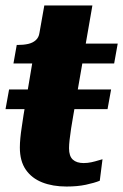

<svg xmlns="http://www.w3.org/2000/svg" viewBox="-20 -671 450 702"><path d="M386.2 -343.8 373.2 -272H0.2L13.2 -343.8ZM223.2 11Q172.6 11 134.2 -4.2Q95.8 -19.4 74.2 -50.8Q52.6 -82.2 52.6 -131.6Q52.6 -147 54.4 -166Q56.2 -185 59.5 -206.2Q62.8 -227.4 66 -250L106.6 -492L145.2 -511.6H410.4L397.4 -439H29.2L41.2 -506.6H44.4Q66 -506.6 82.9 -510.4Q99.8 -514.2 110.8 -524.1Q121.8 -534 124.2 -550.4L142 -651H317.8L247.6 -247Q243.4 -224 240 -201.3Q236.6 -178.6 234.5 -160.2Q232.4 -141.8 232.4 -129Q232.4 -100 246.3 -87.4Q260.2 -74.8 285.8 -74.8Q300.6 -74.8 314.6 -77.9Q328.6 -81 339.6 -84.5Q350.6 -88 354.8 -88.8L344.8 -10.2Q325.2 -2.2 294.2 4.4Q263.2 11 223.2 11Z"/></svg>

Font: Roboto Serif 20pt
Style: Italic
Weight: 400
Italic angle: -10°
Designer: Greg Gazdowicz
Foundry: Commercial Type
Version: Version 1.008